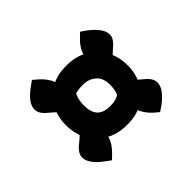

<svg xmlns="http://www.w3.org/2000/svg" viewBox="-96 -694 792 792"><g transform="rotate(45 300.0 -298.0)"><path d="M269 -428Q266 -425 263 -422Q260 -419 256 -415Q232 -391 203.5 -382.5Q175 -374 147.5 -381Q120 -388 97 -408Q90 -415 81.5 -423Q73 -431 66 -439Q75 -453 85 -466Q95 -479 105 -489Q121 -504 134.5 -511Q148 -518 161 -518Q185 -518 209 -488Q223 -472 238 -456.5Q253 -441 269 -428ZM331 -427Q348 -440 363 -455.5Q378 -471 391 -487Q415 -517 439 -517Q452 -517 465.5 -510.5Q479 -504 495 -488Q506 -478 515.5 -465Q525 -452 534 -438Q527 -429 518.5 -419.5Q510 -410 501 -402Q475 -380 448.5 -374Q422 -368 395.5 -378.5Q369 -389 344 -414Q342 -416 340.5 -417.5Q339 -419 337.5 -420.5Q336 -422 334.5 -424Q333 -426 331 -427ZM331 -168Q334 -171 337 -174Q340 -177 344 -181Q381 -218 425 -218.5Q469 -219 503 -188Q511 -181 519 -173Q527 -165 534 -157Q525 -144 515 -131Q505 -118 495 -107Q479 -92 465.5 -85Q452 -78 439 -78Q415 -78 391 -108Q378 -125 362.5 -140Q347 -155 331 -168ZM269 -169Q252 -156 237.5 -141Q223 -126 209 -109Q185 -79 161 -79Q148 -79 134.5 -85.5Q121 -92 105 -108Q95 -119 85 -132Q75 -145 66 -158Q74 -167 82 -176.5Q90 -186 99 -194Q125 -217 151.5 -222.5Q178 -228 204.5 -217.5Q231 -207 256 -182Q258 -180 259.5 -178.5Q261 -177 262.5 -175.5Q264 -174 266 -172.5Q268 -171 269 -169ZM125 -303Q125 -355 148 -395Q171 -435 211.5 -457.5Q252 -480 303 -480Q352 -480 391 -458.5Q430 -437 452.5 -399Q475 -361 475 -310V-302Q475 -250 452 -210Q429 -170 389 -147.5Q349 -125 297 -125Q248 -125 209 -146Q170 -167 147.5 -205.5Q125 -244 125 -295ZM229 -289Q229 -276 230.5 -265.5Q232 -255 235 -247Q250 -240 264 -237.5Q278 -235 292 -235Q332 -235 351.5 -253Q371 -271 371 -309V-315Q371 -330 368 -341Q365 -352 358 -363Q347 -368 335 -370Q323 -372 308 -372Q268 -372 248.5 -349Q229 -326 229 -294Z"/></g></svg>

Font: Recursive Monospace Casual ExtraBold
Style: Regular
Weight: 800
Version: Version 1.047